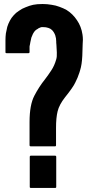

<svg xmlns="http://www.w3.org/2000/svg" viewBox="-20 -922 520 942"><path d="M385.7 -708Q385.7 -692.4 383.8 -648.4Q381.8 -604.5 373 -577.1Q372.1 -573.2 370.1 -567.4Q361.3 -540 349.6 -517.6Q338.9 -494.1 298.8 -444.3Q270.5 -408.2 262.7 -376Q254.9 -344.7 254.9 -294.9Q254.9 -266.6 254.9 -209Q254.9 -207 253.9 -205.1Q252 -204.1 250 -204.1Q234.4 -204.1 205.1 -204.1Q179.7 -204.1 129.9 -204.1Q127.9 -204.1 127 -205.1Q126 -206.1 125 -208Q125 -209 125 -209Q125 -209 125 -210Q125 -210.9 125 -218.8Q125 -227.5 125 -244.1Q125 -270.5 125 -323.2Q125 -407.2 148.4 -452.1Q171.9 -497.1 200.2 -532.2Q216.8 -553.7 231.4 -576.2Q247.1 -599.6 255.9 -630.9Q259.8 -643.6 258.8 -665Q257.8 -686.5 256.8 -702.1Q255.9 -707 255.9 -711.9Q255.9 -715.8 255.9 -717.8Q255.9 -734.4 251 -749Q245.1 -764.6 235.4 -774.4Q227.5 -782.2 216.8 -785.2Q207 -789.1 188.5 -789.1Q180.7 -789.1 177.7 -787.1Q173.8 -786.1 168.9 -783.2Q167 -782.2 165 -780.3Q157.2 -776.4 151.4 -770.5Q146.5 -764.6 141.6 -755.9Q137.7 -748 133.8 -737.3Q130.9 -726.6 128.9 -714.8Q127.9 -710.9 127.9 -709Q127.9 -706.1 127 -704.1Q126 -699.2 125 -694.3Q125 -689.5 125 -677.7Q125 -673.8 125 -666Q125 -664.1 123 -662.1Q122.1 -661.1 120.1 -661.1Q84 -661.1 11.7 -661.1Q9.8 -661.1 7.8 -662.1Q6.8 -664.1 6.8 -666Q6.8 -685.5 6.8 -724.6Q6.8 -741.2 8.8 -757.8Q11.7 -774.4 15.6 -790Q20.5 -805.7 28.3 -820.3Q35.2 -834 46.9 -846.7Q57.6 -859.4 73.2 -869.1Q87.9 -879.9 106.4 -886.7Q125 -894.5 142.6 -898.4Q161.1 -902.3 189.5 -902.3Q211.9 -902.3 233.4 -898.4Q253.9 -895.5 271.5 -888.7Q291 -881.8 306.6 -873Q322.3 -863.3 335 -850.6Q347.7 -837.9 357.4 -823.2Q368.2 -807.6 375 -790Q381.8 -772.5 384.8 -752Q386.7 -740.2 386.7 -726.6Q386.7 -717.8 385.7 -708ZM255.9 -153.3Q255.9 -103.5 255.9 -4.9Q255.9 -2.9 254.9 -1Q252.9 0 251 0Q210.9 0 130.9 0Q128.9 0 127 -1Q126 -2.9 126 -4.9Q126 -54.7 126 -153.3Q126 -155.3 127 -156.2Q128.9 -158.2 130.9 -158.2Q146.5 -158.2 176.8 -158.2Q201.2 -158.2 251 -158.2Q252.9 -158.2 254.9 -156.2Q255.9 -155.3 255.9 -153.3Z"/></svg>

Font: Typeface
Style: Regular
Weight: 400
Version: Version 1.0